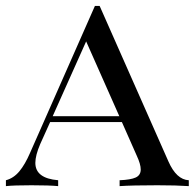

<svg xmlns="http://www.w3.org/2000/svg" viewBox="-23 -633 662 653"><path d="M619.1 -20V0Q578.1 -2.9 512.2 -2.9Q426.3 -2.9 383.8 0V-20Q421.4 -21.5 438.5 -29.3Q455.6 -37.1 455.6 -56.6Q455.6 -74.7 441.9 -104L391.6 -217.8H147.5L113.8 -143.1Q97.2 -104.5 97.2 -79.1Q97.2 -26.4 174.8 -20V0Q145 -2.9 84 -2.9Q22.9 -2.9 -2.9 0V-20Q23.4 -26.9 43 -50.5Q62.5 -74.2 79.1 -112.8L299.8 -612.8H315.9L549.8 -84Q577.1 -22 619.1 -20ZM270 -492.2 156.2 -237.8H382.8Z"/></svg>

Font: Playfair Display SC
Style: Regular
Weight: 400
Designer: Claus Eggers Sørensen
Foundry: Claus Eggers Sørensen
Version: Version 1.004;PS 001.004;hotconv 1.0.70;makeotf.lib2.5.58329